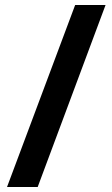

<svg xmlns="http://www.w3.org/2000/svg" viewBox="-20 -739 447 764"><path d="M400 -719H279L8 5H130Z"/></svg>

Font: Noto Sans Armenian Condensed
Style: Regular
Weight: 400
Width: 3
Designer: Monotype Design Team
Foundry: Monotype Imaging Inc.
Version: Version 2.008